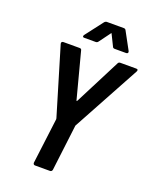

<svg xmlns="http://www.w3.org/2000/svg" viewBox="-161 -978 857 1068"><g transform="rotate(20 267.5 -444.5)"><path d="M193 -762H262C268 -762 273 -764 277 -770L325 -835C327 -839 329 -839 330 -835L362 -770C364 -764 369 -762 375 -762H443C452 -762 456 -769 452 -777L396 -880C394 -885 389 -888 384 -888H283C277 -888 272 -885 268 -880L189 -777C183 -769 185 -762 193 -762ZM180 -1H269C276 -1 281 -6 282 -13L315 -283C315 -285 315 -286 317 -289L533 -686C537 -694 535 -700 526 -700H431C425 -700 419 -697 417 -691L279 -421C276 -416 274 -416 273 -421L202 -691C201 -697 197 -700 190 -700H94C85 -700 81 -694 83 -686L202 -289C203 -286 203 -285 203 -283L169 -13C169 -6 173 -1 180 -1Z"/></g></svg>

Font: Barlow Semi Condensed SemiBold
Style: Italic
Weight: 600
Width: 4
Italic angle: -7°
Designer: Jeremy Tribby
Foundry: Tribby Type
Version: Version 1.422;hotconv 1.0.109;makeotfexe 2.5.65596